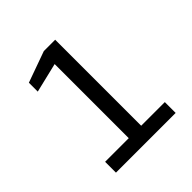

<svg xmlns="http://www.w3.org/2000/svg" viewBox="-154 -934 764 764"><g transform="rotate(-45 227.5 -552.5)"><path d="M404 -341V-280H68V-341H201V-758L76 -728V-778L207 -825H271V-341Z"/></g></svg>

Font: Exo
Style: Regular
Weight: 400
Designer: Natanael Gama
Foundry: Natanael Gama
Version: Version 1.500; ttfautohint (v1.6)